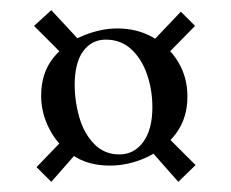

<svg xmlns="http://www.w3.org/2000/svg" viewBox="-20 -391 454 378"><path d="M131 -90 81 -33 52 -62 105 -117ZM101 -286 47 -340 81 -371 133 -315ZM310 -121 365 -66 331 -33 279 -92ZM280 -309 336 -368 364 -340 307 -282ZM196 -65Q153 -65 123 -85.5Q93 -106 77 -137.5Q61 -169 61 -202Q61 -247 84.5 -276.5Q108 -306 143 -320.5Q178 -335 211 -335Q250 -335 281 -317.5Q312 -300 330.5 -269.5Q349 -239 349 -201Q349 -158 326 -127.5Q303 -97 268 -81Q233 -65 196 -65ZM215 -87Q244 -87 262 -111.5Q280 -136 280 -180Q280 -214 269.5 -244.5Q259 -275 238.5 -294Q218 -313 188 -313Q161 -313 144 -290.5Q127 -268 127 -223Q127 -192 136 -160.5Q145 -129 165 -108Q185 -87 215 -87Z"/></svg>

Font: Cormorant Light SemiBold
Style: Regular
Weight: 600
Version: Version 4.000